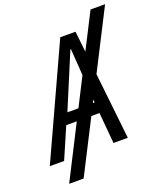

<svg xmlns="http://www.w3.org/2000/svg" viewBox="-175 -932 1003 1184"><g transform="rotate(-20 327.0 -339.5)"><path d="M328.5 -725H428.5L443.5 -588.5L562.5 -822H658L460.5 -434.5L508 0H414L396 -203H342.5L166 143H71L247 -203H178L90 0H-4ZM284 -275 377.5 -459 365.5 -633H361.5L211.5 -275ZM390.5 -275 389 -294.5 379 -275Z"/></g></svg>

Font: JuliaMono
Style: Italic
Weight: 400
Italic angle: -9°
Monospace: yes
Designer: cormullion
Foundry: corm
Version: Version 0.057; ttfautohint (v1.8.4)